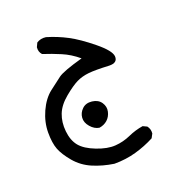

<svg xmlns="http://www.w3.org/2000/svg" viewBox="-104 -314 708 736"><g transform="rotate(-20 250.0 54.5)"><path d="M241.2 327.1Q195.3 320.3 156.2 303.7Q117.2 287.1 90.3 255.4Q63.5 223.6 53.2 197.3Q43 170.9 43 128.4Q43 85.9 62 43.9Q81.1 2 109.9 -20.5Q138.7 -43 159.2 -58.1Q179.7 -73.2 260.7 -95.7Q229.5 -122.1 194.8 -136.7Q160.2 -151.4 124 -163.1Q112.3 -175.8 114.3 -194.3L122.1 -210.9Q138.7 -221.7 160.2 -218.8Q203.1 -206.1 242.2 -185.5Q281.2 -165 331.5 -124Q381.8 -83 383.8 -59.6Q385.7 -32.2 350.6 -33.2Q294.9 -36.1 267.1 -33.2Q239.3 -30.3 217.3 -19.5Q195.3 -8.8 162.1 18.6Q128.9 45.9 116.7 77.1Q104.5 108.4 108.4 146.5Q112.3 184.6 131.3 208Q150.4 231.4 193.4 248Q236.3 264.6 269 262.2Q301.8 259.8 331.1 246.6Q360.4 233.4 391.6 228.5L408.2 236.3Q418.9 250 417 267.6L408.2 284.2Q371.1 303.7 329.6 315.4Q288.1 327.1 241.2 327.1ZM234.4 177.7Q214.8 174.8 199.2 156.7Q183.6 138.7 185.1 119.1Q186.5 99.6 201.7 85Q216.8 70.3 241.7 73.2Q266.6 76.2 278.3 93.8Q290 111.3 285.6 130.9Q281.2 150.4 267.6 162.6Q253.9 174.8 234.4 177.7Z"/></g></svg>

Font: JasonHandwriting1
Style: Regular
Weight: 400
Version: Version 1.48.20